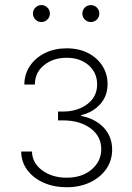

<svg xmlns="http://www.w3.org/2000/svg" viewBox="-20 -748 534 774"><path d="M248.5 6.8Q197.3 6.8 156 -11.5Q114.7 -29.8 90.3 -62.3Q65.9 -94.7 65.4 -137.2H108.9Q109.9 -90.8 150.1 -61.3Q190.4 -31.7 248.5 -31.7Q311 -31.7 349.6 -64.9Q388.2 -98.1 388.2 -146.5Q388.2 -198.7 345 -230.7Q301.8 -262.7 233.4 -262.7H213.9V-298.3H233.4Q292 -298.3 331.8 -328.1Q371.6 -357.9 371.6 -407.7Q371.6 -454.6 337.4 -484.9Q303.2 -515.1 248.5 -515.1Q194.3 -515.1 157.5 -485.4Q120.6 -455.6 120.6 -407.2H78.1Q78.6 -450.2 101.3 -483.2Q124 -516.1 162.4 -534.7Q200.7 -553.2 249 -553.2Q297.9 -553.2 335 -534.2Q372.1 -515.1 392.8 -482.4Q413.6 -449.7 413.6 -409.2Q413.6 -361.3 384.3 -328.4Q355 -295.4 307.1 -283.7V-280.8Q366.2 -268.6 399.2 -232.4Q432.1 -196.3 432.1 -144.5Q432.1 -101.6 408.7 -67.4Q385.3 -33.2 343.8 -13.2Q302.2 6.8 248.5 6.8ZM147 -659.2Q132.8 -659.2 122.8 -669.2Q112.8 -679.2 112.8 -693.4Q112.8 -707.5 122.8 -717.5Q132.8 -727.5 147 -727.5Q161.1 -727.5 171.1 -717.5Q181.2 -707.5 181.2 -693.4Q181.2 -679.2 171.1 -669.2Q161.1 -659.2 147 -659.2ZM346.2 -659.2Q332 -659.2 322 -669.2Q312 -679.2 312 -693.4Q312 -707.5 322 -717.5Q332 -727.5 346.2 -727.5Q360.4 -727.5 370.4 -717.5Q380.4 -707.5 380.4 -693.4Q380.4 -679.2 370.4 -669.2Q360.4 -659.2 346.2 -659.2Z"/></svg>

Font: Inter Extra Light
Style: Regular
Weight: 200
Designer: Rasmus Andersson
Foundry: rsms
Version: Version 4.000;git-3c8e0fc